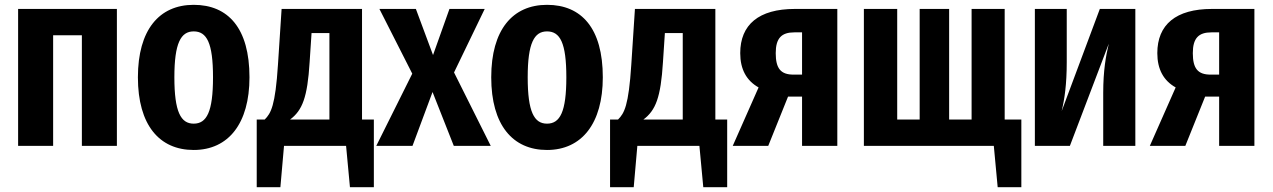

<svg xmlns="http://www.w3.org/2000/svg" viewBox="-20 -604 5269 795"><path d="M319 0H464V-567H55V0H200V-458H319Z M782 -584C639 -584 551 -480 551 -284C551 -86 640 17 782 17C926 17 1013 -93 1013 -284C1013 -487 925 -584 782 -584ZM782 -474C836 -474 862 -427 862 -284C862 -141 836 -92 782 -92C729 -92 702 -140 702 -284C702 -426 729 -474 782 -474Z M1479 -109V-567H1146L1131 -337C1120 -166 1102 -135 1076 -109H1043V171H1141L1156 0H1413L1429 171H1528V-109ZM1344 -109H1181C1232 -147 1253 -201 1262 -346L1270 -467H1344Z M1860 -304 1987 -567H1841L1773 -376L1702 -567H1551L1687 -299L1538 0H1688L1771 -223L1859 0H2012Z M2245 -584C2102 -584 2014 -480 2014 -284C2014 -86 2103 17 2245 17C2389 17 2476 -93 2476 -284C2476 -487 2388 -584 2245 -584ZM2245 -474C2299 -474 2325 -427 2325 -284C2325 -141 2299 -92 2245 -92C2192 -92 2165 -140 2165 -284C2165 -426 2192 -474 2245 -474Z M2942 -109V-567H2609L2594 -337C2583 -166 2565 -135 2539 -109H2506V171H2604L2619 0H2876L2892 171H2991V-109ZM2807 -109H2644C2695 -147 2716 -201 2725 -346L2733 -467H2807Z M3271 -567C3122 -567 3045 -502 3045 -384C3045 -317 3071 -270 3121 -242L3014 0H3161L3243 -204H3301V0H3447V-567ZM3266 -295C3213 -295 3192 -320 3192 -384C3192 -446 3216 -470 3269 -470H3301V-295Z M4140 -109V-567H4003V-109H3910V-567H3788V-109H3695V-567H3557V0H4095L4111 171H4209V-109Z M4681 -567H4534L4376 -144C4388 -194 4397 -255 4397 -347V-567H4265V0H4410L4571 -423C4559 -372 4548 -312 4548 -219V0H4681Z M4998 -567C4849 -567 4772 -502 4772 -384C4772 -317 4798 -270 4848 -242L4741 0H4888L4970 -204H5028V0H5174V-567ZM4993 -295C4940 -295 4919 -320 4919 -384C4919 -446 4943 -470 4996 -470H5028V-295Z"/></svg>

Font: Glow Sans TC Compressed
Style: Bold
Weight: 700
Width: 2
Designer: Ryoko NISHIZUKA (kana, bopomofo & ideographs); Paul D. Hunt (Latin, Greek & Cyrillic); Sandoll Communications, Soo-young
Version: Version 0.93